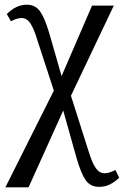

<svg xmlns="http://www.w3.org/2000/svg" viewBox="-20 -560 529 820"><path d="M210 -173 140 -387Q126 -435 110.5 -459Q95 -483 72 -483Q61 -483 48 -478.5Q35 -474 27 -469L9 -500Q49 -540 95 -540Q131 -540 151.5 -511Q172 -482 191 -416L243 -235L373 -536H466L283 -151L359 88Q373 134 388.5 157Q404 180 427 180Q437 180 450.5 175.5Q464 171 473 166L489 199Q469 218 448.5 228Q428 238 403 238Q366 238 346 209.5Q326 181 307 115L250 -88L102 240H3Z"/></svg>

Font: Noto Serif Narrow
Style: Regular
Weight: 400
Width: 4
Designer: Monotype Design Team
Foundry: Monotype Imaging Inc.
Version: Version 1.001